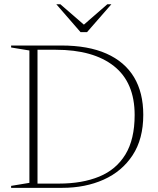

<svg xmlns="http://www.w3.org/2000/svg" viewBox="-20 -904 760 924"><path d="M628 -350.5Q628 -507 528.5 -585.8Q429 -664.5 248.5 -664.5H123L132.5 -685H275Q404.5 -685 492.2 -646Q580 -607 624.8 -532.8Q669.5 -458.5 669.5 -351.5Q669.5 -235 618.2 -157Q567 -79 478.8 -39.5Q390.5 0 279 0H132.5L123 -20.5H264Q375.5 -20.5 457.2 -54Q539 -87.5 583.5 -160.5Q628 -233.5 628 -350.5ZM33.5 0V-9.5L121.5 -24V-661L33.5 -675.5V-685H160.5V0ZM394 -776.5H373.5L496.5 -883.5H516L399 -749.5H367.5L251 -883.5H270.5Z"/></svg>

Font: Newsreader 36pt ExtraLight
Style: Regular
Weight: 250
Designer: Hugues Gentile
Foundry: Production Type
Version: Version 1.003